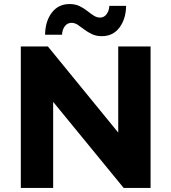

<svg xmlns="http://www.w3.org/2000/svg" viewBox="-20 -930 848 950"><path d="M83 0V-700H217L565 -274V-700H725V0H592L243 -426V0ZM484 -751Q456 -751 435 -761Q414 -771 397 -784Q380 -797 365 -807Q350 -817 334 -817Q313 -817 300.5 -800Q288 -783 287 -758H203Q204 -825 236.5 -867.5Q269 -910 324 -910Q352 -910 373 -900Q394 -890 411 -876.5Q428 -863 443.5 -853Q459 -843 475 -843Q495 -843 507.5 -860Q520 -877 521 -901H604Q603 -836 571 -793.5Q539 -751 484 -751Z"/></svg>

Font: Montserrat
Style: Bold
Weight: 700
Designer: Julieta Ulanovsky
Foundry: Julieta Ulanovsky
Version: Version 9.000; ttfautohint (v1.8.4.7-5d5b)